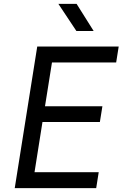

<svg xmlns="http://www.w3.org/2000/svg" viewBox="-20 -970 640 990"><path d="M56 0 172 -730H592L579 -648H248L212 -422H508L495 -341H199L158 -82H489L476 0ZM374 -810 281 -950H375L463 -810Z"/></svg>

Font: NKDuy Mono
Style: Italic
Weight: 400
Italic angle: -9°
Monospace: yes
Designer: NKDuy
Foundry: NKDuy
Version: Version 2.251; ttfautohint (v1.8.4.7-5d5b)